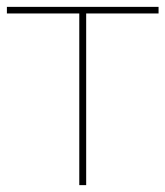

<svg xmlns="http://www.w3.org/2000/svg" viewBox="-24 -537 480 557"><path d="M206 -506 214 -498H-4V-517H436V-498H218L226 -506V0H206Z"/></svg>

Font: Montserrat
Style: Regular
Weight: 400
Designer: Julieta Ulanovsky
Foundry: Julieta Ulanovsky
Version: Version 8.000